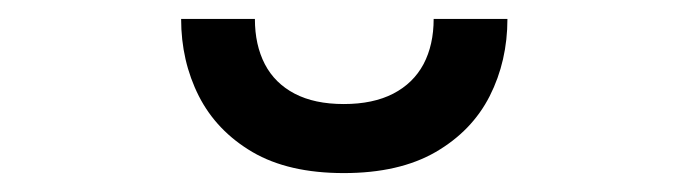

<svg xmlns="http://www.w3.org/2000/svg" viewBox="-20 -951 729 203"><path d="M343.5 -768Q285 -768 247 -790.2Q209 -812.5 190.2 -849.5Q171.5 -886.5 171.5 -931H249.5Q249.5 -903.5 260 -883.2Q270.5 -863 291.5 -852Q312.5 -841 343.5 -841Q374.5 -841 395.8 -852Q417 -863 427.8 -883.2Q438.5 -903.5 438.5 -931H516.5Q516.5 -886.5 497.8 -849.5Q479 -812.5 440.5 -790.2Q402 -768 343.5 -768Z"/></svg>

Font: Undotted
Style: Regular
Weight: 400
Designer: Delve Withrington, Dave Bailey, Thomas Jockin
Foundry: Delve Fonts LLC
Version: Version 4.000